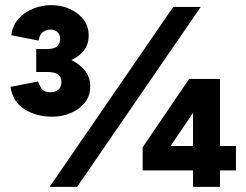

<svg xmlns="http://www.w3.org/2000/svg" viewBox="-20 -727 958 747"><path d="M184 -273Q120 -273 74.5 -302.5Q29 -332 21 -389L128 -410Q132 -398 141 -383Q150 -368 177 -368Q196 -368 207.5 -378.5Q219 -389 219 -408Q219 -416 215.5 -425.5Q212 -435 199.5 -441Q187 -447 159 -447H121V-517H154Q200 -517 240 -501.5Q280 -486 305.5 -458Q331 -430 331 -392Q331 -353 309.5 -327Q288 -301 254.5 -287Q221 -273 184 -273ZM121 -472V-536H159Q191 -536 202.5 -547Q214 -558 214 -577Q214 -592 203.5 -602Q193 -612 177 -612Q162 -612 148 -603Q134 -594 130 -569L24 -590Q29 -629 53 -655Q77 -681 110.5 -694Q144 -707 179 -707Q219 -707 252 -692Q285 -677 305 -651Q325 -625 325 -589Q325 -548 299 -522Q273 -496 233.5 -484Q194 -472 154 -472ZM173 0 654 -700H761L280 0ZM614 -115 535 -154 716 -420 779 -359ZM535 -64V-154L593 -159H898V-64ZM731 0V-363L716 -420H836V0Z"/></svg>

Font: Figtree ExtraBold
Style: Regular
Weight: 800
Designer: Erik Kennedy
Foundry: Erik Kennedy
Version: Version 2.002